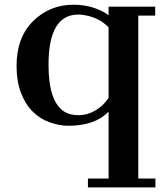

<svg xmlns="http://www.w3.org/2000/svg" viewBox="-20 -528 707 821"><path d="M444.3 -50.8Q386.7 9.8 271.5 9.8Q233.9 9.8 192.1 -5.1Q150.4 -20 118.9 -51.8Q87.4 -83.5 69.1 -132.6Q50.8 -181.6 50.8 -246.1Q50.8 -367.7 121.6 -437.7Q192.4 -507.8 294.4 -507.8Q358.9 -507.8 414.1 -481.4Q431.2 -473.1 444.3 -462.9V-499.5H643.6V-461.4H571.3V235.4H644.5V273.4H356V235.4H444.3ZM314.9 -465.8Q187.5 -465.8 187.5 -251Q187.5 -91.3 256.3 -49.8Q280.3 -35.2 317.1 -35.4Q354 -35.6 387.9 -55.7Q421.9 -75.7 444.3 -109.4V-411.1Q406.7 -450.2 348.6 -461.9Q331.1 -465.8 314.9 -465.8Z"/></svg>

Font: Cantata One
Style: Regular
Weight: 400
Designer: Joana Maria Correia da Silva
Foundry: Joana Maria Correia da Silva
Version: Version 1.002